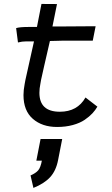

<svg xmlns="http://www.w3.org/2000/svg" viewBox="-20 -628 558 954"><path d="M181.6 62.5H289.1L268.6 167.5Q258.3 220.7 229 252.4Q199.7 284.2 146 305.7L131.8 243.7Q157.7 232.4 169.7 218.5Q181.6 204.6 188 170.4H160.6ZM184.1 -231.4 180.7 -211.9Q175.8 -188 175.8 -167Q175.8 -72.8 277.3 -72.8Q364.7 -72.8 404.8 -143.6L463.9 -98.1Q454.1 -81.1 439.2 -64.9Q424.3 -48.8 400.9 -32.7Q377.4 -16.6 341.8 -6.8Q306.2 2.9 263.7 2.9Q189.5 2.9 143.1 -37.6Q96.7 -78.1 96.7 -155.3Q96.7 -180.2 102.5 -210.4L106.4 -231.4Q111.8 -253.9 124.5 -312.7Q137.2 -371.6 148.9 -422.4H110.4Q89.8 -422.4 69.3 -417L60.1 -488.3Q77.1 -494.1 124.5 -494.1H163.6Q167 -511.2 174.8 -551.3Q182.6 -591.3 186 -608.4L263.2 -607.9Q252.9 -556.2 240.7 -496.6H300.3L446.3 -497.6H455.1L440.9 -425.8H286.6Q275.4 -425.8 257.3 -425Q239.3 -424.3 228 -424.3Q213.9 -364.7 199.2 -299.1Q184.6 -233.4 184.1 -231.4Z"/></svg>

Font: Fantasque Sans Mono
Style: Italic
Weight: 400
Italic angle: -11°
Monospace: yes
Designer: Jany Belluz
Version: Version 1.8.0 ; ttfautohint (v1.8.2)